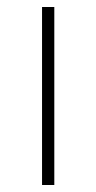

<svg xmlns="http://www.w3.org/2000/svg" viewBox="-20 -528 275 548"><path d="M100 0V-508H135V0Z"/></svg>

Font: IBM Plex Sans Thai Looped ExtraLight
Style: Regular
Weight: 200
Designer: Mike Abbink, Paul van der Laan, Pieter van Rosmalen, Ben Mitchell, Mark Frömberg
Foundry: Bold Monday
Version: Version 1.0